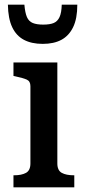

<svg xmlns="http://www.w3.org/2000/svg" viewBox="-20 -807 365 827"><path d="M164 -618Q212 -618 244.5 -635.5Q277 -653 295 -690Q313 -727 313 -787H246Q245 -752 236.5 -733.5Q228 -715 211.5 -708Q195 -701 166 -701Q138 -701 121 -708Q104 -715 96 -733.5Q88 -752 85 -787H14Q15 -727 32.5 -690Q50 -653 83 -635.5Q116 -618 164 -618ZM227 -538V-103Q227 -73 246 -62.5Q265 -52 298 -52H300V0H38V-52H41Q73 -52 92 -62.5Q111 -73 111 -103V-436Q111 -457 95.5 -464Q80 -471 47 -478L38 -480V-538Z"/></svg>

Font: Roboto Serif SemiCondensed Medium
Style: Regular
Weight: 500
Width: 4
Designer: Greg Gazdowicz
Foundry: Commercial Type
Version: Version 1.007